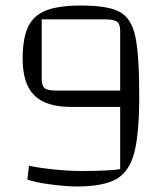

<svg xmlns="http://www.w3.org/2000/svg" viewBox="-20 -660 586 695"><path d="M273 -640Q370 -640 412.5 -617.5Q455 -595 469.5 -529.5Q484 -464 484 -314Q484 -176 466 -107Q448 -38 400.5 -11.5Q353 15 258 15Q219 15 162.5 7.5Q106 0 79 -10L85 -60Q122 -52 177 -46.5Q232 -41 279 -41Q323 -41 363 -43Q403 -45 415 -48V-273H237Q146 -273 104 -315Q62 -357 62 -447Q62 -521 81.5 -562.5Q101 -604 146.5 -622Q192 -640 273 -640ZM131 -374Q131 -349 142 -340.5Q153 -332 188 -332H415V-548Q415 -573 403.5 -581.5Q392 -590 358 -590H131Z"/></svg>

Font: Changa ExtraLight
Style: Regular
Weight: 275
Designer: Eduardo Rodriguez Tunni
Foundry: Eduardo Rodriguez Tunni
Version: Version 2.002; ttfautohint (v1.5) -l 8 -r 50 -G 200 -x 14 -H